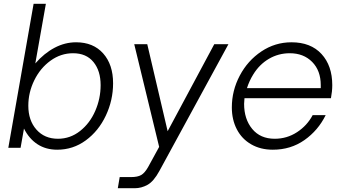

<svg xmlns="http://www.w3.org/2000/svg" viewBox="-20 -783 1822 1017"><path d="M107 -102 89 0H24L158 -763H223L167 -447Q214 -501 269 -530Q324 -559 383 -559Q474 -559 526.5 -500Q579 -441 579 -342Q579 -252 540.5 -170.5Q502 -89 434.5 -39.5Q367 10 283 10Q223 10 178.5 -19Q134 -48 107 -102ZM513 -332Q513 -408 475 -454.5Q437 -501 367 -501Q302 -501 247.5 -461.5Q193 -422 161.5 -357.5Q130 -293 130 -223Q130 -145 173 -96.5Q216 -48 287 -48Q352 -48 404 -89Q456 -130 484.5 -195.5Q513 -261 513 -332Z M604 214 614 155H674Q709 155 728 144Q747 133 765 101L823 -5L691 -549H760L868 -88L1115 -549H1190L824 123Q794 178 761.5 196Q729 214 694 214Z M1208 -214Q1208 -303 1250 -382.5Q1292 -462 1364.5 -510.5Q1437 -559 1524 -559Q1626 -559 1683 -497Q1740 -435 1740 -332Q1740 -300 1733 -263H1275Q1273 -243 1273 -233Q1273 -152 1316 -100Q1359 -48 1435 -48Q1500 -48 1553.5 -83Q1607 -118 1636 -173H1705Q1665 -92 1592.5 -41Q1520 10 1425 10Q1360 10 1310.5 -18.5Q1261 -47 1234.5 -98Q1208 -149 1208 -214ZM1679 -316V-332Q1679 -409 1633.5 -455Q1588 -501 1515 -501Q1455 -501 1404.5 -471.5Q1354 -442 1321 -388Q1301 -356 1288 -316Z"/></svg>

Font: Open Sauce One Light Italic
Style: Regular
Weight: 300
Italic angle: -10°
Designer: Alfredo Marco Pradil
Foundry: Creative Sauce Fz LLC
Version: Version 1.477